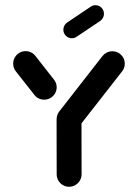

<svg xmlns="http://www.w3.org/2000/svg" viewBox="-20 -714 527 734"><path d="M244.1 -304.1Q257 -304.1 268 -297.6Q278.9 -291.1 285.2 -280.2Q291.5 -269.3 291.5 -256.3L291.9 -47.8Q291.9 -34.8 285.4 -23.9Q278.9 -13 268 -6.5Q257 0 244.1 0Q231.1 0 220.2 -6.5Q209.3 -13 203 -23.9Q196.7 -34.8 196.7 -47.8L196.3 -256.3Q196.3 -269.3 202.8 -280.2Q209.3 -291.1 220.2 -297.6Q231.1 -304.1 244.1 -304.1ZM196.7 -380.4Q196.7 -367.4 190.2 -356.5Q183.7 -345.6 172.8 -339.3Q161.9 -333 148.9 -333Q137.8 -333 127.8 -337.8Q117.8 -342.6 111.5 -351.1L40.7 -441.1Q30.4 -453.7 30.4 -470.7Q30.4 -483.7 36.7 -494.6Q43 -505.6 53.9 -512Q64.8 -518.5 77.8 -518.5Q88.9 -518.5 98.7 -513.7Q108.5 -508.9 115.2 -500.4L186.3 -409.6Q196.7 -396.7 196.7 -380.4ZM409.6 -518.1Q429.3 -518.1 443.1 -504.3Q457 -490.4 457 -470.7Q457 -453.7 446.7 -441.1L281.5 -229.6Q275.2 -221.1 265.2 -216.3Q255.2 -211.5 244.1 -211.5Q224.4 -211.5 210.6 -225.4Q196.7 -239.3 196.7 -258.9Q196.7 -275.2 206.7 -288.1L372.2 -500.4Q378.9 -508.5 388.7 -513.3Q398.5 -518.1 409.6 -518.1ZM254.8 -567.8Q241.1 -567.8 231.7 -577.4Q222.2 -587 222.2 -600.4Q222.2 -608.5 225.9 -615.7Q229.6 -623 235.9 -627.4L326.3 -688.1Q334.4 -694.1 344.8 -694.1Q358.5 -694.1 368 -684.4Q377.4 -674.8 377.4 -661.5Q377.4 -653.3 373.7 -646.1Q370 -638.9 363.7 -634.4L273.3 -573.7Q265.2 -567.8 254.8 -567.8Z"/></svg>

Font: 26F Galaxy Sans Extra Bold
Style: Regular
Weight: 800
Designer: C₂₉H₂₅N₃O₅
Version: Version 1.100